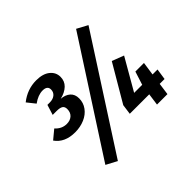

<svg xmlns="http://www.w3.org/2000/svg" viewBox="-189 -992 1312 1312"><g transform="rotate(-45 467.0 -336.5)"><path d="M388 -600Q388 -559 360 -532Q332 -505 283 -493Q324 -490 349 -468Q374 -446 374 -406Q374 -364 349.5 -330.5Q325 -297 283 -279Q241 -261 191 -261Q91 -261 44 -328L108 -381Q143 -342 191 -342Q224 -342 244.5 -360.5Q265 -379 265 -412Q265 -435 250.5 -444.5Q236 -454 204 -454H166L189 -528H212Q243 -528 262 -543.5Q281 -559 281 -585Q281 -621 235 -621Q191 -621 143 -586L96 -645Q167 -701 253 -701Q317 -701 352.5 -672.5Q388 -644 388 -600ZM773 -715 258 84 179 42 695 -757ZM880 -87H833L821 0H720L732 -87H544L554 -160L712 -429L798 -396L666 -167H744L775 -264H858L844 -167H892Z"/></g></svg>

Font: Fira Sans SemiBold
Style: Italic
Weight: 600
Italic angle: -8°
Designer: bBox Type GmbH & Carrois Corporate GbR & Edenspiekermann AG
Foundry: bBox Type GmbH & Carrois Corporate GbR & Edenspiekermann AG
Version: Version 4.301